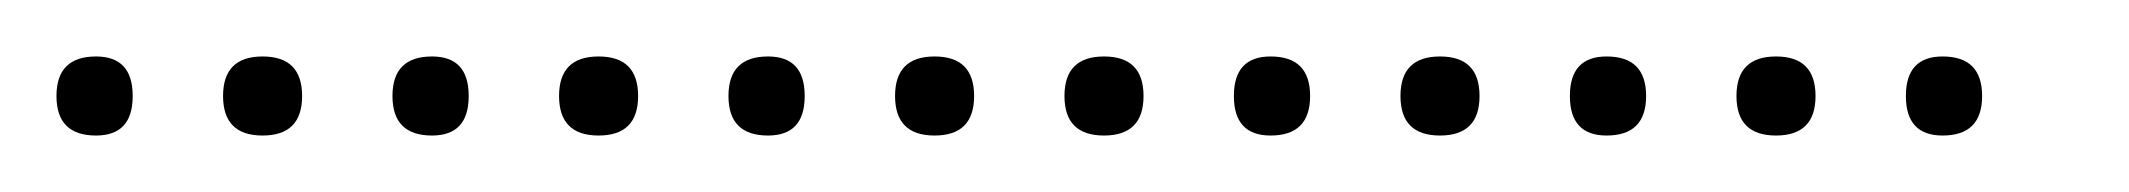

<svg xmlns="http://www.w3.org/2000/svg" viewBox="-20 -298 754 68"><path d="M14 -250Q0 -250 0 -264Q0 -278 14 -278Q27 -278 27 -264Q27 -250 14 -250ZM73 -250Q59 -250 59 -264Q59 -278 73 -278Q87 -278 87 -264Q87 -250 73 -250ZM133 -250Q119 -250 119 -264Q119 -278 133 -278Q146 -278 146 -264Q146 -250 133 -250ZM192 -250Q178 -250 178 -264Q178 -278 192 -278Q206 -278 206 -264Q206 -250 192 -250ZM252 -250Q238 -250 238 -264Q238 -278 252 -278Q265 -278 265 -264Q265 -250 252 -250ZM311 -250Q297 -250 297 -264Q297 -278 311 -278Q325 -278 325 -264Q325 -250 311 -250ZM371 -250Q357 -250 357 -264Q357 -278 371 -278Q385 -278 385 -264Q385 -250 371 -250ZM430 -250Q417 -250 417 -264Q417 -278 430 -278Q444 -278 444 -264Q444 -250 430 -250ZM490 -250Q476 -250 476 -264Q476 -278 490 -278Q504 -278 504 -264Q504 -250 490 -250ZM549 -250Q536 -250 536 -264Q536 -278 549 -278Q563 -278 563 -264Q563 -250 549 -250ZM609 -250Q595 -250 595 -264Q595 -278 609 -278Q623 -278 623 -264Q623 -250 609 -250ZM668 -250Q655 -250 655 -264Q655 -278 668 -278Q682 -278 682 -264Q682 -250 668 -250Z"/></svg>

Font: FRB American Cursive Just Xheight
Style: Italic
Weight: 400
Italic angle: -25°
Version: Version 2.0;Modular Font Editor K font №1